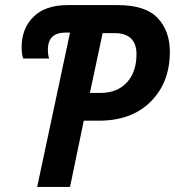

<svg xmlns="http://www.w3.org/2000/svg" viewBox="-20 -734 687 754"><path d="M255 0 309 -260H367Q498 -260 572.5 -335.5Q647 -411 647 -530Q647 -613 599 -663.5Q551 -714 442 -714H246Q158 -714 111.5 -668Q65 -622 65 -549Q65 -520 71 -504H173Q168 -519 168 -539Q168 -606 237 -606H255L126 0ZM383 -604H429Q516 -604 516 -521Q516 -451 478 -410Q440 -369 374 -369H333Z"/></svg>

Font: Noto Sans UI SemiCondensed
Style: Bold Italic
Weight: 700
Width: 4
Designer: Monotype Design Team
Foundry: Monotype Imaging Inc.
Version: 1.001